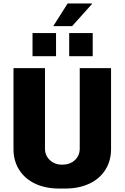

<svg xmlns="http://www.w3.org/2000/svg" viewBox="-20 -1080 720 1110"><path d="M240 -686V-221Q240 -181 268 -154.5Q296 -128 340 -128Q384 -128 412.5 -154Q441 -180 441 -221V-686H622V-218Q622 -150 589 -98Q556 -46 496 -18Q436 10 357 10H322Q243 10 183.5 -18Q124 -46 91 -98Q58 -150 58 -218V-686ZM510 -1060 512 -1057 397 -929H288L371 -1060ZM304 -755H168V-889H304ZM516 -755H380V-889H516Z"/></svg>

Font: Chivo ExtraBold
Style: Regular
Weight: 800
Designer: Hector Gatti
Foundry: Omnibus-Type
Version: Version 1.007